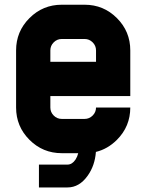

<svg xmlns="http://www.w3.org/2000/svg" viewBox="-20 -655 626 821"><path d="M341.8 -488.3H244.1Q224.1 -488.3 209.7 -473.9Q195.3 -459.5 195.3 -439.5V-390.6H390.6V-439.5Q390.6 -459.5 376.2 -473.9Q361.8 -488.3 341.8 -488.3ZM314.5 0H244.1Q163.1 0 106 -57.1Q48.8 -114.3 48.8 -195.3V-439.5Q48.8 -520.5 106 -577.6Q163.1 -634.8 244.1 -634.8H341.8Q422.9 -634.8 480 -577.6Q537.1 -520.5 537.1 -439.5V-244.1H195.3V-195.3Q195.3 -175.3 209.7 -160.9Q224.1 -146.5 244.1 -146.5H341.8Q361.8 -146.5 376.2 -160.9Q390.6 -175.3 390.6 -195.3H537.1Q537.1 -114.3 480 -57.1Q440.4 -17.6 390.1 -5.4Q385.7 53.2 355 96.2Q319.3 146.5 268.6 146.5H146.5V48.8H268.6Q288.6 48.8 303.2 26.9Q311 14.6 314.5 0Z"/></svg>

Font: Audex
Style: Regular
Weight: 400
Designer: GGBotNet
Foundry: GGBotNet
Version: 1.00